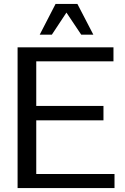

<svg xmlns="http://www.w3.org/2000/svg" viewBox="-20 -955 637 975"><path d="M69.3 0V-714.8H556.2V-643.6H164.1V-417H505.4V-343.8H164.1V-71.3H561.5V0ZM181.6 -778.8 262.2 -935.1H373L454.1 -778.8H392.6L317.4 -891.1L243.2 -778.8Z"/></svg>

Font: Pontano Sans Medium
Style: Regular
Weight: 500
Designer: Vernon Adams
Foundry: Vernon Adams
Version: Version 2.001